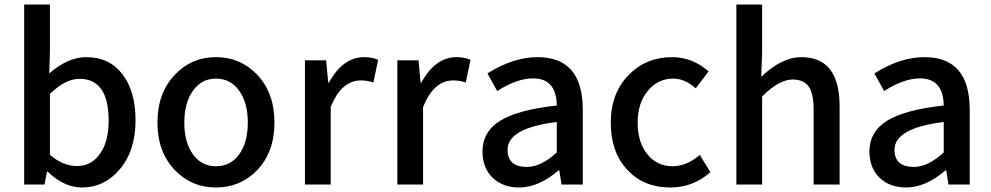

<svg xmlns="http://www.w3.org/2000/svg" viewBox="-20 -817 4389 850"><path d="M191 -57H188L177 0H87V-797H201V-586L198 -492Q281 -564 362 -564Q465 -564 523 -487Q580 -412 580 -284Q580 -148 508 -65Q441 13 343 13Q264 13 191 -57ZM421 -134Q461 -188 461 -282Q461 -468 332 -468Q269 -468 201 -401V-132Q258 -82 321 -82Q383 -82 421 -134Z M756 -62Q677 -143 677 -274Q677 -407 756 -488Q829 -564 936 -564Q1043 -564 1117 -488Q1195 -407 1195 -274Q1195 -143 1117 -62Q1043 13 936 13Q829 13 756 -62ZM1039 -134Q1077 -186 1077 -274Q1077 -362 1039 -415Q1001 -469 936 -469Q872 -469 834 -415Q796 -362 796 -274Q796 -187 834 -134Q872 -81 936 -81Q1001 -81 1039 -134Z M1330 -550H1424L1433 -451H1436Q1498 -564 1592 -564Q1629 -564 1654 -552L1633 -452Q1605 -461 1578 -461Q1491 -461 1444 -343V0H1330Z M1739 -550H1833L1842 -451H1845Q1907 -564 2001 -564Q2038 -564 2063 -552L2042 -452Q2014 -461 1987 -461Q1900 -461 1853 -343V0H1739Z M2161 -30Q2116 -74 2116 -146Q2116 -234 2195 -283Q2273 -331 2445 -350Q2443 -470 2340 -470Q2269 -470 2181 -414L2138 -492Q2252 -564 2360 -564Q2560 -564 2560 -331V0H2466L2456 -63H2453Q2365 13 2278 13Q2206 13 2161 -30ZM2445 -142V-277Q2227 -250 2227 -154Q2227 -78 2313 -78Q2375 -78 2445 -142Z M2760 -62Q2684 -141 2684 -274Q2684 -407 2766 -488Q2842 -564 2956 -564Q3045 -564 3117 -501L3060 -426Q3012 -469 2961 -469Q2892 -469 2848 -415Q2803 -361 2803 -274Q2803 -187 2846 -134Q2889 -81 2958 -81Q3019 -81 3078 -131L3125 -55Q3049 13 2947 13Q2832 13 2760 -62Z M3240 -797H3354V-586L3350 -477Q3441 -564 3528 -564Q3697 -564 3697 -346V0H3582V-332Q3582 -403 3560 -434Q3538 -465 3489 -465Q3429 -465 3354 -390V0H3240Z M3874 -30Q3829 -74 3829 -146Q3829 -234 3908 -283Q3986 -331 4158 -350Q4156 -470 4053 -470Q3982 -470 3894 -414L3851 -492Q3965 -564 4073 -564Q4273 -564 4273 -331V0H4179L4169 -63H4166Q4078 13 3991 13Q3919 13 3874 -30ZM4158 -142V-277Q3940 -250 3940 -154Q3940 -78 4026 -78Q4088 -78 4158 -142Z"/></svg>

Font: `nÑOSM
Style: Regular
Weight: 500
Designer: Ryoko NISHIZUKA ¬âXZm¬º[P (kana & ideographs); Paul D. Hunt (Latin, Greek & Cyrillic); Wenlong ZHANG _ e¬á¬ü¬ô (bopomof
Foundry: Adobe Systems Incorporated
Version: Version 1.00 June 24, 2014, initial release